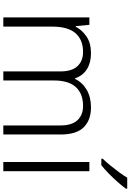

<svg xmlns="http://www.w3.org/2000/svg" viewBox="170 -976 806 1187"><g transform="rotate(90 573.5 -383.0)"><path d="M644 -542Q723 -542 767.5 -497Q812 -452 812 -355V0H756V-353Q756 -424 723.5 -458.5Q691 -493 636 -493Q560 -493 519 -448.5Q478 -404 478 -311V0H422V-353Q422 -424 389.5 -458.5Q357 -493 302 -493Q226 -493 185.5 -446Q145 -399 145 -302V0H88V-532H134L142 -448H146Q166 -487 206.5 -514.5Q247 -542 310 -542Q368 -542 408 -517Q448 -492 465 -443H468Q491 -490 536.5 -516Q582 -542 644 -542Z M1039 0H982V-532H1039ZM1147 -758Q1132 -737 1107.5 -709Q1083 -681 1055 -653.5Q1027 -626 1002 -606H962V-615Q981 -634 1003 -661Q1025 -688 1045.5 -716Q1066 -744 1079 -766H1147Z"/></g></svg>

Font: RS Noto Sans Light
Style: Regular
Weight: 300
Designer: Monotype Design Team
Foundry: Monotype Imaging Inc.
Version: Version 3.10